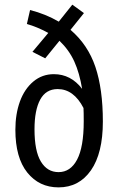

<svg xmlns="http://www.w3.org/2000/svg" viewBox="-20 -791 513 823"><path d="M282.2 -663.1Q356.9 -599.1 388.9 -504.2Q420.9 -409.2 420.9 -270Q420.9 -134.3 369.9 -61Q318.8 12.2 231 12.2Q147.9 12.2 96.9 -51.5Q45.9 -115.2 45.9 -234.9Q45.9 -302.2 65.4 -356Q85 -409.7 122.8 -441.4Q160.6 -473.1 210.9 -473.1Q283.7 -473.1 332 -410.2Q320.8 -478 298.6 -527.1Q276.4 -576.2 234.9 -616.2L173.8 -541L119.1 -568.8L187 -649.9Q137.2 -676.8 95.2 -688L108.9 -748Q175.8 -731 231.9 -698.2L290 -771L339.8 -734.9ZM231 -53.2Q282.2 -53.2 310.5 -106.9Q338.9 -160.6 338.9 -271Q338.9 -310.1 337.9 -328.1Q295.9 -409.2 227.1 -409.2Q176.8 -409.2 152.3 -364Q127.9 -318.8 127.9 -236.8Q127.9 -143.6 155.3 -98.4Q182.6 -53.2 231 -53.2Z"/></svg>

Font: Fira Sans Compressed Book
Style: Regular
Weight: 350
Width: 1
Designer: Carrois Corporate & Edenspiekermann AG
Foundry: Carrois Corporate GbR & Edenspiekermann AG
Version: Version 4.203;PS 004.203;hotconv 1.0.88;makeotf.lib2.5.64775